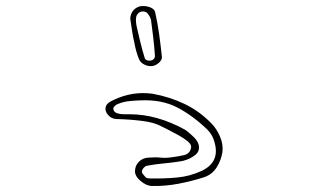

<svg xmlns="http://www.w3.org/2000/svg" viewBox="-20 -600 1040 637"><path d="M412 -539Q415 -570 444 -579Q459 -582 476 -576.5Q493 -571 495 -558Q503 -523 508 -486.5Q513 -450 517 -413Q519 -403 508.5 -393Q498 -383 486 -381Q473 -379 459.5 -385.5Q446 -392 441 -404Q431 -429 426 -457Q421 -478 418 -499Q415 -520 412 -539ZM433 -514Q439 -487 445.5 -460.5Q452 -434 460 -408Q460 -406 464 -402Q472 -397 482 -399.5Q492 -402 494 -412V-415Q492 -445 488.5 -475Q485 -505 481 -534Q478 -545 470 -555Q465 -562 453.5 -562Q442 -562 435 -551.5Q428 -541 433 -514ZM369 -205Q353 -205 342.5 -214.5Q332 -224 330 -236Q329 -249 337.5 -256.5Q346 -264 358 -269Q420 -298 486 -289Q542 -279 591.5 -255.5Q641 -232 681 -191Q698 -174 709.5 -148Q721 -122 718 -96Q714 -69 699 -45Q684 -21 657 -12Q617 1 572.5 9.5Q528 18 485 17Q466 17 446.5 0.5Q427 -16 428 -33Q428 -50 440.5 -63Q453 -76 472 -77Q496 -79 514 -77Q532 -75 555 -79Q572 -81 591 -85.5Q610 -90 614 -110Q616 -120 603.5 -130.5Q591 -141 573 -151Q555 -161 538 -169.5Q521 -178 513 -182Q491 -194 450.5 -199Q410 -204 369 -205ZM447 -267Q437 -267 413.5 -265Q390 -263 371 -255Q367 -254 361 -248.5Q355 -243 356 -238Q358 -228 368 -224.5Q378 -221 390 -221Q402 -221 408 -221Q456 -221 502 -208Q548 -195 595 -169Q601 -165 614 -153.5Q627 -142 631 -136Q642 -121 640 -106Q638 -91 621 -81Q600 -67 574 -64Q547 -60 520.5 -57.5Q494 -55 467 -50Q462 -49 456.5 -43Q451 -37 451 -32Q450 -27 455 -21.5Q460 -16 464 -11Q467 -9 471 -8.5Q475 -8 479 -8Q523 -7 567 -11Q611 -15 651 -34Q710 -63 692 -127Q686 -152 668 -170Q619 -217 568 -243.5Q517 -270 447 -267Z"/></svg>

Font: Shizuru
Style: Regular
Weight: 400
Version: Version 1.000